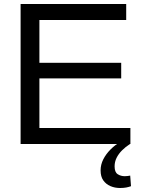

<svg xmlns="http://www.w3.org/2000/svg" viewBox="-20 -720 703 960"><path d="M83 0V-700H611V-620H177V-406H586V-328H177V-80H632V0ZM580 220Q554 220 532 210.5Q510 201 496.5 182Q483 163 483 132Q483 103 496.5 76.5Q510 50 532.5 27.5Q555 5 582 -11L630 0Q608 14 590.5 31.5Q573 49 563 69Q553 89 553 112Q553 141 568.5 151Q584 161 604 161Q612 161 618.5 160Q625 159 631 158L635 211Q624 215 611 217.5Q598 220 580 220Z"/></svg>

Font: Georama SemiExpanded
Style: Regular
Weight: 400
Width: 6
Designer: Jean-Baptiste Levee
Foundry: Production Type
Version: Version 1.001